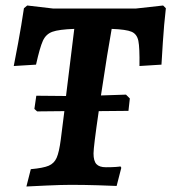

<svg xmlns="http://www.w3.org/2000/svg" viewBox="-20 -672 623 698"><path d="M583 -642Q576 -581 572 -518Q568 -455 567 -437L487 -432Q488 -499 483 -523.5Q478 -548 458.5 -556.5Q439 -565 386 -567Q372 -491 347 -325L438 -328L452 -314L447 -269L339 -268Q320 -138 320 -114Q320 -87 330.5 -75.5Q341 -64 365 -64Q386 -64 400 -65Q414 -66 418 -67L421 -62L404 4Q385 3 335 1.5Q285 0 237 0Q204 0 149 2.5Q94 5 76 6L92 -57Q137 -61 157 -69.5Q177 -78 186 -98.5Q195 -119 201 -165L214 -268L115 -267L105 -276L112 -324L220 -323L250 -567Q194 -565 170.5 -556.5Q147 -548 136 -524Q125 -500 111 -437L30 -432Q34 -451 46 -516Q58 -581 67 -642L79 -652L173 -641H474L573 -652Z"/></svg>

Font: Alegreya SC
Style: Bold Italic
Weight: 700
Italic angle: -7°
Designer: Juan Pablo del Peral
Foundry: Huerta Tipografica
Version: Version 2.007; ttfautohint (v1.6)